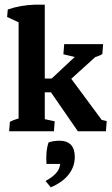

<svg xmlns="http://www.w3.org/2000/svg" viewBox="-20 -568 483 831"><path d="M60.5 -2.9V-514.6H173.8V-2.9ZM119.6 -168.5V-228H217.8V-168.5ZM316.9 0 190.4 -183.1V-215.8L324.7 -341.3L314.9 -318.8L254.4 -333L257.8 -377H426.3L422.9 -334Q412.1 -327.1 398.2 -322.8Q384.3 -318.4 370.1 -314.9L412.1 -338.9L264.2 -205.1L286.6 -229.5L425.8 -41.5L382.3 -58.1L441.9 -43.9L438.5 0ZM19.5 0 22.9 -41Q36.6 -47.9 50.5 -52.2Q64.5 -56.6 78.6 -60.1L60.5 -12.2V-88.9H173.8V-12.2L157.7 -55.7L216.8 -43L213.4 0ZM60.5 -439.5V-500.5L76.7 -463.9L10.7 -494.6L13.7 -526.9Q65.9 -545.4 131.8 -547.9H173.8V-463.9ZM199.7 242.7 177.2 215.3Q212.9 195.8 228.5 174.3Q242.2 155.3 242.2 120.6L266.6 141.6H181.2Q177.2 84 190.4 48.3Q200.2 44.9 212.6 43Q225.1 41 236.3 41Q303.7 41 303.7 111.3Q303.7 153.3 276.9 187.5Q250 221.7 199.7 242.7Z"/></svg>

Font: Markazi Text
Style: Regular
Weight: 400
Designer: Borna Izadpanah (Arabic designer), Fiona Ross (Arabic design director) and Florian Runge (Latin designer)
Foundry: Borna Izadpanah and Florian Runge
Version: Version 1.000